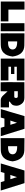

<svg xmlns="http://www.w3.org/2000/svg" viewBox="2648 -3450 804 6141"><g transform="rotate(90 3050.5 -379.0)"><path d="M28.3 -760.7Q92.8 -760.7 287.1 -760.7Q287.1 -571.3 287.1 -1Q222.7 -1 28.3 -1Q28.3 -190.4 28.3 -760.7ZM663.1 -1Q568.4 -1 283.2 -1Q283.2 -61.5 283.2 -245.1Q377.9 -245.1 663.1 -245.1Q663.1 -184.6 663.1 -1Z M721.7 -758.8Q786.1 -758.8 980.5 -758.8Q980.5 -569.3 980.5 0Q916 0 721.7 0Q721.7 -190.4 721.7 -758.8Z M1562.5 -379.9Q1559.6 -523.4 1328.1 -525.4Q1095.7 -526.4 1044.9 -526.4Q1044.9 -603.5 1045.9 -758.8Q1071.3 -758.8 1118.2 -758.8Q1223.6 -758.8 1434.6 -754.9Q1737.3 -749 1788.1 -378.9Q1744.1 -4.9 1417 -1Q1206.1 2 1112.3 2Q1061.5 2 1045.9 1Q1044.9 -77.1 1043.9 -234.4Q1102.5 -234.4 1332 -234.4Q1560.5 -233.4 1562.5 -379.9ZM1044.9 -526.4Q1109.4 -526.4 1303.7 -525.4Q1303.7 -453.1 1303.7 -234.4Q1239.3 -234.4 1044.9 -234.4Q1044.9 -307.6 1044.9 -526.4Z M1854.5 -758.8Q1918.9 -758.8 2113.3 -758.8Q2113.3 -569.3 2113.3 0Q2048.8 0 1854.5 0Q1854.5 -190.4 1854.5 -758.8ZM2553.7 -1Q2444.3 -1 2113.3 -1Q2113.3 -61.5 2113.3 -246.1Q2223.6 -246.1 2553.7 -246.1Q2553.7 -184.6 2553.7 -1ZM2552.7 -514.6Q2442.4 -514.6 2112.3 -514.6Q2112.3 -575.2 2112.3 -758.8Q2222.7 -758.8 2552.7 -758.8Q2552.7 -698.2 2552.7 -514.6ZM2346.7 -329.1Q2288.1 -329.1 2112.3 -329.1Q2112.3 -355.5 2112.3 -435.5Q2170.9 -435.5 2346.7 -435.5Q2346.7 -409.2 2346.7 -329.1Z M2611.3 1Q2607.4 -1 2607.4 -193.4Q2607.4 -234.4 2607.4 -284.2Q2608.4 -567.4 2608.4 -756.8Q2773.4 -756.8 3103.5 -756.8Q3105.5 -756.8 3108.4 -756.8Q3231.4 -756.8 3294.9 -675.8Q3359.4 -593.8 3361.3 -512.7Q3359.4 -402.3 3321.3 -361.3Q3283.2 -319.3 3227.5 -289.1Q3226.6 -287.1 3226.6 -284.2Q3226.6 -281.2 3226.6 -281.2Q3227.5 -279.3 3228.5 -277.3Q3229.5 -276.4 3232.4 -273.4Q3233.4 -271.5 3234.4 -270.5Q3236.3 -268.6 3236.3 -268.6Q3238.3 -267.6 3242.2 -265.6Q3244.1 -265.6 3251 -263.7Q3292 -263.7 3415 -263.7Q3415 -197.3 3415 1Q3355.5 1 3176.8 0Q3098.6 -2.9 3031.2 -78.1Q2963.9 -153.3 2901.4 -217.8Q2900.4 -144.5 2898.4 2Q2826.2 2 2720.7 2.9Q2693.4 2.9 2672.9 2.9Q2614.3 2.9 2611.3 1ZM3074.2 -432.6Q3093.8 -432.6 3103.5 -449.2Q3112.3 -464.8 3112.3 -492.2Q3113.3 -512.7 3100.6 -529.3Q3087.9 -545.9 3067.4 -544.9Q3067.4 -544.9 3002.9 -545.9Q2938.5 -545.9 2895.5 -545.9Q2895.5 -507.8 2895.5 -432.6Q2940.4 -432.6 3074.2 -432.6Z M3467.8 -1Q3468.8 1 3552.7 -284.2Q3636.7 -569.3 3693.4 -759.8Q3828.1 -759.8 4097.7 -759.8Q4157.2 -570.3 4335 0Q4267.6 0 4066.4 -1Q4057.6 -30.3 4031.2 -118.2Q3966.8 -118.2 3772.5 -118.2Q3764.6 -88.9 3739.3 -1Q3671.9 -1 3569.3 -2Q3467.8 -2 3467.8 -1ZM3971.7 -307.6Q3955.1 -361.3 3905.3 -520.5Q3887.7 -466.8 3861.3 -386.7Q3835 -305.7 3835 -306.6Q3834 -308.6 3885.7 -308.6Q3937.5 -307.6 3971.7 -307.6Z M4915 -379.9Q4912.1 -523.4 4680.7 -525.4Q4448.2 -526.4 4397.5 -526.4Q4397.5 -603.5 4398.4 -758.8Q4423.8 -758.8 4470.7 -758.8Q4576.2 -758.8 4787.1 -754.9Q5089.8 -749 5140.6 -378.9Q5096.7 -4.9 4769.5 -1Q4558.6 2 4464.8 2Q4414.1 2 4398.4 1Q4397.5 -77.1 4396.5 -234.4Q4455.1 -234.4 4684.6 -234.4Q4913.1 -233.4 4915 -379.9ZM4397.5 -526.4Q4461.9 -526.4 4656.2 -525.4Q4656.2 -453.1 4656.2 -234.4Q4591.8 -234.4 4397.5 -234.4Q4397.5 -307.6 4397.5 -526.4Z M5207 -1Q5208 1 5292 -284.2Q5376 -569.3 5432.6 -759.8Q5567.4 -759.8 5836.9 -759.8Q5896.5 -570.3 6074.2 0Q6006.8 0 5805.7 -1Q5796.9 -30.3 5770.5 -118.2Q5706.1 -118.2 5511.7 -118.2Q5503.9 -88.9 5478.5 -1Q5411.1 -1 5308.6 -2Q5207 -2 5207 -1ZM5710.9 -307.6Q5694.3 -361.3 5644.5 -520.5Q5627 -466.8 5600.6 -386.7Q5574.2 -305.7 5574.2 -306.6Q5573.2 -308.6 5625 -308.6Q5676.8 -307.6 5710.9 -307.6Z"/></g></svg>

Font: Star Wars
Style: Regular
Weight: 400
Version: Version 1.0